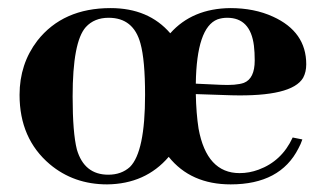

<svg xmlns="http://www.w3.org/2000/svg" viewBox="-20 -455 815 484"><path d="M552.7 -410.2Q611.3 -410.2 620.1 -339.8Q622.1 -323.2 622.1 -302.7Q622.1 -256.8 594.7 -246.1Q575.2 -239.3 536.1 -241.2L473.6 -244.1Q475.6 -385.7 528.3 -406.2Q540 -410.2 552.7 -410.2ZM163.1 -211.9Q163.1 -349.6 196.3 -386.7Q217.8 -410.2 253.9 -410.2Q316.4 -410.2 334 -345.7Q345.7 -303.7 345.7 -215.8Q345.7 -72.3 307.6 -34.2Q286.1 -14.6 252.9 -14.6Q192.4 -14.6 173.8 -78.1Q163.1 -120.1 163.1 -211.9ZM258.8 -434.6Q138.7 -434.6 74.2 -352.5Q29.3 -293.9 29.3 -215.8Q29.3 -105.5 105.5 -41Q166 9.8 250 9.8Q346.7 8.8 405.3 -59.6Q460.9 9.8 561.5 9.8Q686.5 9.8 732.4 -81.1Q738.3 -91.8 742.2 -103.5L717.8 -108.4Q690.4 -48.8 631.8 -27.3Q608.4 -18.6 584 -18.6Q501 -18.6 480.5 -130.9Q474.6 -168.9 473.6 -217.8L563.5 -214.8Q715.8 -210.9 744.1 -258.8Q752 -273.4 752 -293Q752 -375 668 -413.1Q621.1 -434.6 560.5 -434.6Q464.8 -433.6 409.2 -371.1Q354.5 -434.6 258.8 -434.6Z"/></svg>

Font: Abhaya Libre ExtraBold
Style: Regular
Weight: 800
Designer: Pushpananda Ekanayake, Sol Matas, Pathum Egodawatta
Foundry: Mooniak
Version: Version 1.050 ; ttfautohint (v1.6)